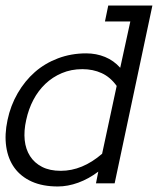

<svg xmlns="http://www.w3.org/2000/svg" viewBox="-28 -657 594 688"><path d="M382.8 0H315.9L324.2 -42Q290 -16.1 252.4 -2.4Q214.8 11.2 179.2 11.2Q125 11.2 85.9 -6.3Q46.9 -23.9 23.9 -55.4Q1 -86.9 -5.6 -130.9Q-12.2 -174.8 -1 -227.1Q9.8 -278.8 35.4 -323Q61 -367.2 96.9 -398.7Q132.8 -430.2 179.9 -448Q227.1 -465.8 280.8 -465.8Q316.9 -465.8 348.4 -452.9Q379.9 -439.9 402.8 -414.1L439 -580.1H348.1L359.9 -637.2H518.1ZM390.1 -349.1Q367.2 -380.9 336.2 -395Q305.2 -409.2 267.1 -409.2Q227.1 -409.2 193.6 -395Q160.2 -380.9 134.5 -356.4Q108.9 -332 91.6 -299.1Q74.2 -266.1 65.9 -227.1Q57.1 -188 60.5 -155Q64 -122.1 79.6 -97.7Q95.2 -73.2 122.6 -59.1Q149.9 -44.9 189.9 -44.9Q267.1 -44.9 337.9 -106Z"/></svg>

Font: Anonymous Pro
Style: Italic
Weight: 400
Italic angle: -12°
Monospace: yes
Designer: Mark Simonson
Version: Version 1.003